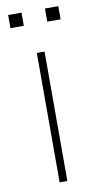

<svg xmlns="http://www.w3.org/2000/svg" viewBox="-83 -751 397 788"><g transform="rotate(-10 115.0 -356.5)"><path d="M99.6 -539.1H131.8V0H99.6ZM164.1 -712.9H219.7V-658.2H164.1ZM10.7 -712.9H66.4V-658.2H10.7Z"/></g></svg>

Font: Min Sans VF VF
Style: Regular
Weight: 400
Designer: Jinseong-Kim, NotoSansCJK, Nunito
Foundry: Jinseong-Kim
Version: Version 1.420;Glyphs 3.1.2 (3151)